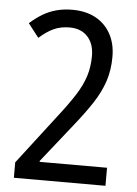

<svg xmlns="http://www.w3.org/2000/svg" viewBox="-52 -765 577 806"><g transform="rotate(5 236.0 -362.0)"><path d="M423 0H37V-65L192 -267Q239 -327 266.5 -370Q294 -413 306.5 -452.5Q319 -492 319 -538Q319 -589 291.5 -619Q264 -649 215 -649Q178 -649 148.5 -635.5Q119 -622 88 -594L43 -652Q70 -676 97 -692Q124 -708 154.5 -716Q185 -724 220 -724Q278 -724 319 -701.5Q360 -679 382.5 -638Q405 -597 405 -542Q405 -485 389 -437.5Q373 -390 342 -343Q311 -296 266 -240L139 -80V-76H423Z"/></g></svg>

Font: Noto Sans Thai Condensed
Style: Regular
Weight: 400
Width: 3
Designer: Monotype Design Team
Foundry: Monotype Imaging Inc.
Version: Version 2.002